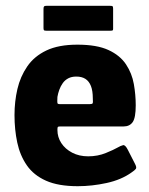

<svg xmlns="http://www.w3.org/2000/svg" viewBox="-20 -634 514 662"><path d="M30 -237Q30 -284 40 -327Q50 -370 74 -405Q98 -440 140 -460Q182 -480 247 -480Q314 -480 354 -461.5Q394 -443 414.5 -412Q435 -381 441.5 -344Q448 -307 448 -271Q448 -228 437.5 -213Q427 -198 406 -198H187Q180 -198 179 -195.5Q178 -193 178 -186Q178 -161 191.5 -140.5Q205 -120 229 -107.5Q253 -95 284 -95Q317 -95 345 -106.5Q373 -118 383 -124Q397 -132 404.5 -133.5Q412 -135 421 -117L445 -70Q452 -57 448.5 -52Q445 -47 433 -39Q398 -14 347.5 -3Q297 8 248 8Q181 8 138.5 -11Q96 -30 72.5 -64Q49 -98 39.5 -142.5Q30 -187 30 -237ZM300 -295Q300 -321 293.5 -337.5Q287 -354 274.5 -362Q262 -370 243 -370Q227 -370 215.5 -364Q204 -358 196.5 -347.5Q189 -337 184.5 -324.5Q180 -312 178 -300Q177 -282 178 -278.5Q179 -275 186 -275H290Q298 -275 299.5 -278Q301 -281 300 -295ZM370 -534Q370 -530 368 -529Q366 -528 357 -528H141Q133 -528 131.5 -530Q130 -532 130 -537V-603Q130 -610 132 -612Q134 -614 141 -614H358Q366 -614 368 -612.5Q370 -611 370 -604Z"/></svg>

Font: Glory ExtraBold
Style: Regular
Weight: 800
Designer: Robert Leuschke
Foundry: Robert Leuschke
Version: Version 1.011